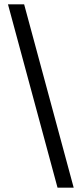

<svg xmlns="http://www.w3.org/2000/svg" viewBox="-20 -765 379 891"><path d="M247 106 17 -745H92L322 106Z"/></svg>

Font: 42dot Sans
Style: Regular
Weight: 400
Designer: 42dot
Version: Version 1.000